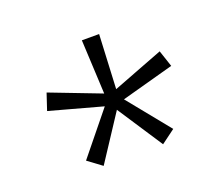

<svg xmlns="http://www.w3.org/2000/svg" viewBox="-89 -733 877 753"><g transform="rotate(-20 350.0 -356.0)"><path d="M226 -110 168 -153 310 -328 91 -388 114 -457 325 -376 314 -602H386L375 -376L586 -457L609 -388L390 -328L532 -153L474 -110L350 -299Z"/></g></svg>

Font: Martian Mono ExtraLight
Style: Regular
Weight: 200
Monospace: yes
Designer: Roman Shamin
Foundry: Evil Martians
Version: Version 1.000; ttfautohint (v1.8.4.7-5d5b)